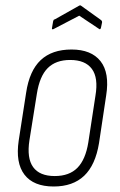

<svg xmlns="http://www.w3.org/2000/svg" viewBox="-20 -670 437 698"><path d="M175 8Q102 8 69 -35Q36 -78 48 -159L75 -333Q87 -413 128 -451.5Q169 -490 240 -490Q312 -490 345.5 -447.5Q379 -405 366 -323L340 -150Q327 -70 286 -31Q245 8 175 8ZM179 -30Q232 -30 261.5 -60Q291 -90 301 -152L327 -322Q338 -387 314 -419.5Q290 -452 235 -452Q183 -452 153.5 -422.5Q124 -393 114 -329L87 -160Q77 -95 100.5 -62.5Q124 -30 179 -30ZM176 -565Q173 -563 170.5 -563.5Q168 -564 169 -568L173 -592Q174 -596 175 -597.5Q176 -599 180 -600L267 -649Q272 -652 275 -649L346 -598Q352 -594 351 -588L347 -569Q346 -565 344 -564Q342 -563 340 -565L268 -613Z"/></svg>

Font: Sofia Sans Condensed ExtraLight
Style: Italic
Weight: 250
Italic angle: -9°
Version: Version 4.100